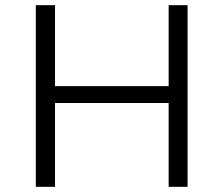

<svg xmlns="http://www.w3.org/2000/svg" viewBox="-20 -720 861 740"><path d="M630 0V-323H192V0H118V-700H192V-388H630V-700H703V0Z"/></svg>

Font: Montserrat
Style: Regular
Weight: 400
Designer: Julieta Ulanovsky
Foundry: Julieta Ulanovsky
Version: Version 9.000; ttfautohint (v1.8.4.7-5d5b)